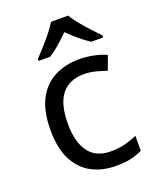

<svg xmlns="http://www.w3.org/2000/svg" viewBox="-144 -850 768 945"><g transform="rotate(-20 240.0 -378.0)"><path d="M300 10Q228 10 173 -19Q118 -48 86.5 -109Q55 -170 55 -265Q55 -364 87.5 -426Q120 -488 177 -517Q234 -546 306 -546Q346 -546 384.5 -537.5Q423 -529 447 -517L420 -444Q396 -453 364 -461Q332 -469 304 -469Q146 -469 146 -266Q146 -169 184.5 -117.5Q223 -66 299 -66Q342 -66 376 -75Q410 -84 438 -97V-19Q411 -5 378.5 2.5Q346 10 300 10ZM330 -766Q342 -744 364.5 -716.5Q387 -689 411.5 -662.5Q436 -636 455 -617V-606H393Q367 -622 339 -645.5Q311 -669 284 -696Q257 -669 230 -645.5Q203 -622 177 -606H117V-617Q135 -636 159 -662.5Q183 -689 205 -716.5Q227 -744 240 -766Z"/></g></svg>

Font: Apis
Style: Regular
Weight: 400
Designer: Monotype Design Team
Foundry: Monotype Imaging Inc.
Version: Version 2.000; build 0001